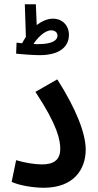

<svg xmlns="http://www.w3.org/2000/svg" viewBox="-20 -880 461 905"><path d="M167 -620C280 -620 305 -676 305 -715C305 -759 275 -792 229 -792C204 -792 177 -780 153 -762L149 -860H97L102 -706C96 -697 90 -687 84 -676C74 -677 65 -678 58 -679L56 -627C75 -625 133 -620 167 -620ZM221 -737C239 -737 251 -727 251 -712C251 -691 228 -672 160 -672C153 -672 146 -672 138 -673C154 -698 189 -737 221 -737ZM35 -23C69 -6 137 5 186 5C329 5 384 -83 384 -175C384 -250 340 -365 250 -506L147 -447C252 -288 264 -220 264 -178C264 -124 230 -105 178 -105C145 -105 95 -113 56 -125Z"/></svg>

Font: Noto Sans Arabic UI XCn SmBd
Style: Regular
Weight: 600
Width: 2
Designer: Monotype Design Team, Nadine Chahine and Nizar Qandah
Foundry: Monotype Imaging Inc.
Version: Version 2.010